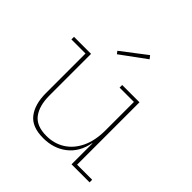

<svg xmlns="http://www.w3.org/2000/svg" viewBox="-197 -925 1099 1099"><g transform="rotate(45 352.5 -375.5)"><path d="M530 -505H414V-526H554V-21H676V0H530ZM162 -526V-189Q162 -106.5 197 -59.8Q232 -13 313 -13Q376.5 -13 425.5 -44.2Q474.5 -75.5 502.2 -134Q530 -192.5 530 -275L539 -169H528Q511.5 -83 452.2 -37Q393 9 309 9Q217.5 9 177.8 -42.8Q138 -94.5 138 -185V-505H24V-526ZM406 -760 421 -741 268 -629 256 -645Z"/></g></svg>

Font: Hepta Slab ExtraLight ExtraLight
Style: Regular
Weight: 250
Version: Version 1.102